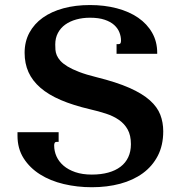

<svg xmlns="http://www.w3.org/2000/svg" viewBox="-20 -747 751 777"><path d="M509.8 -163.6Q509.8 -199.2 496.8 -222.7Q483.9 -246.1 461.4 -261.7Q439 -277.3 408.9 -287.1Q378.9 -296.9 344.7 -304.7Q275.9 -320.8 225.8 -342.3Q175.8 -363.8 143.3 -392.1Q110.8 -420.4 95.2 -455.3Q79.6 -490.2 79.6 -533.2Q79.6 -578.6 98.9 -614.5Q118.2 -650.4 153.1 -675.3Q188 -700.2 236.6 -713.4Q285.2 -726.6 344.2 -726.6Q402.8 -726.6 452.9 -713.4Q502.9 -700.2 539.1 -675.3Q575.2 -650.4 595.7 -614.5Q616.2 -578.6 616.2 -533.2V-529.3H451.7V-568.4H459.5Q465.3 -568.4 467.5 -572Q469.7 -575.7 469.7 -582.5Q469.7 -599.6 463.1 -616.2Q456.5 -632.8 441.9 -646Q427.2 -659.2 403.3 -667.2Q379.4 -675.3 344.2 -675.3Q314.5 -675.3 288.8 -668.2Q263.2 -661.1 244.1 -647.5Q225.1 -633.8 214.4 -613.5Q203.6 -593.3 203.6 -566.9Q203.6 -556.6 204.3 -545.7Q205.1 -534.7 209.7 -523.4Q214.4 -512.2 224.6 -500.7Q234.9 -489.3 253.4 -478Q272 -466.8 300.5 -455.8Q329.1 -444.8 370.6 -434.6Q451.2 -414.6 503.7 -391.4Q556.2 -368.2 586.4 -341.1Q616.7 -314 628.7 -282.7Q640.6 -251.5 640.6 -215.8Q640.6 -159.2 618.7 -116.7Q596.7 -74.2 557.9 -45.9Q519 -17.6 466.3 -3.4Q413.6 10.7 351.6 10.7Q292.5 10.7 238 -2.2Q183.6 -15.1 142.1 -41.3Q100.6 -67.4 75.7 -106.4Q50.8 -145.5 50.8 -197.8V-211.9H217.3V-172.9H209.5Q203.6 -172.9 201.4 -168.9Q199.2 -165 199.2 -158.7Q199.2 -135.3 208.7 -114Q218.3 -92.8 237.3 -76.4Q256.3 -60.1 284.9 -50.3Q313.5 -40.5 351.6 -40.5Q388.7 -40.5 418 -48.6Q447.3 -56.6 467.8 -72.3Q488.3 -87.9 499 -110.8Q509.8 -133.8 509.8 -163.6Z"/></svg>

Font: Arian AMU Serif
Style: Bold
Weight: 700
Designer: Ruben Hakobyan (Tarumian)
Foundry: Ruben Hakobyan (Tarumian)
Version: Version 1.002